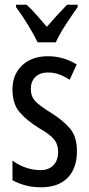

<svg xmlns="http://www.w3.org/2000/svg" viewBox="-20 -786 379 816"><path d="M307 -144Q307 -70 267 -30Q227 10 155 10Q118 10 87 1.5Q56 -7 33 -20V-104Q55 -86 87 -74.5Q119 -63 152 -63Q187 -63 207 -83.5Q227 -104 227 -141Q227 -173 208.5 -195Q190 -217 145 -242Q95 -273 64 -308.5Q33 -344 33 -406Q33 -470 74.5 -508.5Q116 -547 183 -547Q250 -547 306 -512L276 -447Q255 -461 232 -469.5Q209 -478 184 -478Q150 -478 130.5 -459Q111 -440 111 -408Q111 -376 130 -356Q149 -336 196 -307Q246 -276 276.5 -241Q307 -206 307 -144ZM140 -606Q124 -639 99 -680Q74 -721 48 -756V-766H93Q112 -749 134.5 -723.5Q157 -698 179 -672Q205 -702 222.5 -721Q240 -740 265 -766H310V-756Q288 -725 260.5 -683Q233 -641 217 -606Z"/></svg>

Font: Noto Sans Bengali UI ExtraCondensed
Style: Regular
Weight: 400
Width: 2
Designer: Jelle Bosma - Monotype Design Team
Foundry: Monotype Imaging Inc.
Version: Version 2.003; ttfautohint (v1.8.4.7-5d5b)